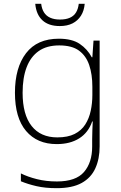

<svg xmlns="http://www.w3.org/2000/svg" viewBox="-20 -742 630 1002"><path d="M287 -540Q356 -540 396 -513Q436 -486 459 -443H462L468 -530H500V22Q500 87 477.5 136.5Q455 186 406 213Q357 240 276 240Q216 240 170.5 229.5Q125 219 89 204V163Q125 181 173 193Q221 205 277 205Q376 205 418.5 155.5Q461 106 461 23V-15Q461 -40 462 -61.5Q463 -83 464 -108H461Q441 -50 393.5 -20Q346 10 276 10Q174 10 116 -58.5Q58 -127 58 -258Q58 -389 116 -464.5Q174 -540 287 -540ZM289 -505Q224 -505 182 -475.5Q140 -446 119 -391Q98 -336 98 -258Q98 -144 145 -84.5Q192 -25 279 -25Q334 -25 369.5 -43Q405 -61 425 -92.5Q445 -124 453.5 -164Q462 -204 462 -246V-289Q462 -354 445.5 -402.5Q429 -451 392 -478Q355 -505 289 -505ZM422 -722Q419 -686 402.5 -660Q386 -634 358.5 -620Q331 -606 292 -606Q234 -606 201.5 -636Q169 -666 164 -722H195Q198 -696 209.5 -677.5Q221 -659 242 -649.5Q263 -640 293 -640Q324 -640 345 -649.5Q366 -659 377 -677.5Q388 -696 391 -722Z"/></svg>

Font: Noto Sans Hebrew ExtraLight
Style: Regular
Weight: 250
Designer: Monotype Design Team
Foundry: Monotype Imaging Inc.
Version: Version 2.003